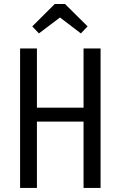

<svg xmlns="http://www.w3.org/2000/svg" viewBox="-20 -927 595 947"><path d="M171.9 -762.2 139.2 -796.9 250 -907.2H300.8L412.1 -796.9L378.9 -762.2L275.9 -840.8ZM392.1 0V-327.1H162.1V0H79.1V-688H162.1V-396H392.1V-688H476.1V0Z"/></svg>

Font: Fira Sans Compressed Book
Style: Regular
Weight: 350
Width: 1
Designer: Carrois Corporate & Edenspiekermann AG
Foundry: Carrois Corporate GbR & Edenspiekermann AG
Version: Version 4.203;PS 004.203;hotconv 1.0.88;makeotf.lib2.5.64775